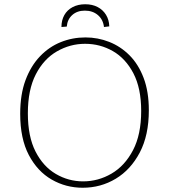

<svg xmlns="http://www.w3.org/2000/svg" viewBox="-20 -876 794 903"><path d="M369 7Q290 7 223 -31.5Q156 -70 115.5 -147Q75 -224 75 -341Q75 -432 100 -499Q125 -566 168 -611Q211 -656 266 -678Q321 -700 382 -700Q440 -700 493.5 -679Q547 -658 589 -616Q631 -574 655.5 -509.5Q680 -445 680 -357Q680 -240 637.5 -159Q595 -78 524.5 -35.5Q454 7 369 7ZM371 -23Q442 -23 504.5 -59.5Q567 -96 605.5 -169.5Q644 -243 644 -354Q644 -461 607.5 -531Q571 -601 511 -635.5Q451 -670 380 -670Q310 -670 248 -634.5Q186 -599 148.5 -526.5Q111 -454 111 -343Q111 -234 147 -163.5Q183 -93 242.5 -58Q302 -23 371 -23ZM381 -856Q414 -856 439 -843Q464 -830 478.5 -806.5Q493 -783 494 -752L469 -749Q465 -784 440.5 -805Q416 -826 379 -826Q343 -826 320 -805.5Q297 -785 294 -751L269 -749Q269 -781 282.5 -805Q296 -829 321.5 -842.5Q347 -856 381 -856Z"/></svg>

Font: Bitter Thin ExtraLight
Style: Regular
Weight: 250
Version: Version 2.002